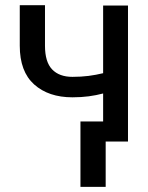

<svg xmlns="http://www.w3.org/2000/svg" viewBox="-20 -550 574 746"><path d="M477.3 -528.4V0H380.7V-186.8Q354 -179.7 324.9 -175.8Q295.8 -171.9 261.4 -171.9Q168.7 -171.9 112.7 -221.9Q56.8 -272 56.8 -372.2V-529.8H154.8V-372.2Q154.8 -309.3 182.5 -280.4Q210.2 -251.4 261.4 -251.4Q295.1 -251.4 324.2 -255.1Q353.3 -258.9 380.7 -265.6V-528.4ZM390.6 -78.1V176.1H292.6V-78.1Z"/></svg>

Font: Interface
Style: Regular
Weight: 400
Designer: Rasmus Andersson
Foundry: rsms
Version: Version 1.8